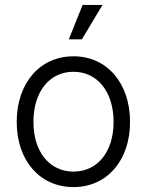

<svg xmlns="http://www.w3.org/2000/svg" viewBox="-20 -745 597 781"><path d="M279 16C415 16 509 -92 509 -249C509 -407 415 -516 279 -516C142 -516 48 -407 48 -249C48 -92 142 16 279 16ZM279 -47C181 -47 116 -128 116 -249C116 -372 181 -453 279 -453C376 -453 442 -372 442 -249C442 -128 377 -47 279 -47ZM260 -585H313L397 -725H316Z"/></svg>

Font: Uncut Sans Book
Style: Regular
Weight: 350
Designer: Kasper Nordkvist
Foundry: UNCUT.wtf
Version: Version 1.304;Glyphs 3.2 (3246)